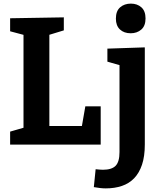

<svg xmlns="http://www.w3.org/2000/svg" viewBox="-20 -800 889 1062"><path d="M452 -212H537V0H36V-72L126 -98L110 -70V-630L126 -603L36 -627V-699L333 -704V-632L238 -603L253 -630V-81L231 -103H449L429 -80ZM565 242Q549 242 533 240Q517 238 499 235L509 136Q520 137 530 138Q540 139 549 139Q598 139 619.5 117Q641 95 641 41V-452L654 -436L574 -459V-531L781 -538V-1Q781 65 765.5 111Q750 157 722 186Q694 215 654 228.5Q614 242 565 242ZM703 -616Q666 -616 643.5 -637Q621 -658 621 -697Q621 -739 644.5 -759.5Q668 -780 704 -780Q739 -780 762 -759.5Q785 -739 785 -698Q785 -657 761.5 -636.5Q738 -616 703 -616Z"/></svg>

Font: Bitter Thin
Style: Bold
Weight: 700
Version: Version 3.021